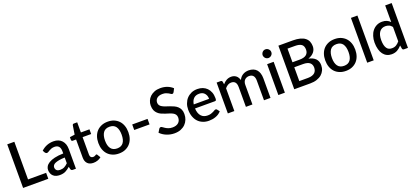

<svg xmlns="http://www.w3.org/2000/svg" viewBox="43 -1856 6424 2981"><g transform="rotate(-20 3255.0 -366.0)"><path d="M202.6 -98.1H501.5V0H85.4V-720.2H202.6Z M854 -128.4V-223.1Q800.8 -221.2 757.3 -213.9Q718.8 -206.5 692.9 -195.3Q668.5 -184.6 658.2 -168.5Q647 -151.9 647 -134.3Q647 -117.7 653.3 -104Q658.7 -91.3 668.9 -83Q679.2 -74.2 692.9 -70.8Q707 -66.9 723.1 -66.9Q764.6 -66.9 795.4 -83Q826.7 -100.1 854 -128.4ZM588.4 -403.8 569.3 -439Q655.8 -519.5 774.9 -519.5Q818.4 -519.5 853.5 -505.4Q887.7 -491.2 911.1 -464.8Q934.1 -439 946.8 -403.3Q958.5 -367.2 958.5 -324.2V0H910.6Q895 0 887.2 -4.9Q878.9 -9.3 873.5 -23.9L863.3 -65.4Q842.8 -46.9 824.7 -34.7Q804.7 -20 785.6 -11.2Q764.2 -1 742.2 2.9Q719.7 7.8 690.4 7.8Q660.6 7.8 633.3 -0.5Q606.4 -8.3 586.4 -26.4Q566.9 -43.5 556.2 -68.8Q544.4 -96.2 544.4 -128.9Q544.4 -158.7 560.5 -186.5Q576.7 -214.4 612.8 -236.8Q650.4 -259.8 708 -273.4Q769.5 -288.1 854 -290V-324.2Q854 -378.9 830.6 -405.8Q807.1 -433.1 761.7 -433.1Q731.9 -433.1 709.5 -425.3Q690.9 -418 673.3 -408.7Q663.6 -403.3 645.5 -392.1Q633.3 -383.8 620.1 -383.8Q609.4 -383.8 601.6 -390.1Q594.2 -395 588.4 -403.8Z M1247.6 7.8Q1183.6 7.8 1149.9 -27.8Q1115.7 -62.5 1115.7 -128.4V-425.3H1059.6Q1051.3 -425.3 1043.9 -431.6Q1037.6 -436.5 1037.6 -448.7V-492.2L1120.1 -503.9L1143.6 -651.4Q1146 -660.6 1151.9 -665.5Q1157.2 -670.4 1168 -670.4H1223.1V-502.9H1364.7V-425.3H1223.1V-136.2Q1223.1 -108.4 1236.3 -94.2Q1250 -79.6 1272.5 -79.6Q1285.6 -79.6 1293.9 -83Q1302.2 -85.9 1309.6 -89.8Q1316.4 -93.8 1321.3 -97.2Q1325.7 -100.1 1330.1 -100.1Q1339.4 -100.1 1344.7 -89.8L1376.5 -37.6Q1350.6 -14.6 1317.4 -3.9Q1283.7 7.8 1247.6 7.8Z M1772.5 -499.5Q1817.9 -480.5 1850.1 -446.8Q1882.3 -413.1 1899.9 -364.3Q1917.5 -314.9 1917.5 -255.4Q1917.5 -195.3 1899.9 -146.5Q1882.3 -97.7 1850.1 -64Q1818.8 -30.8 1772.5 -11.2Q1728 7.3 1669.9 7.3Q1611.8 7.3 1567.4 -11.2Q1519 -31.2 1488.8 -64Q1456.5 -97.7 1439 -146.5Q1421.4 -195.3 1421.4 -255.4Q1421.4 -315.4 1439 -364.3Q1456.5 -413.1 1488.8 -446.8Q1520.5 -480 1567.4 -499.5Q1611.8 -518.1 1669.9 -518.1Q1728 -518.1 1772.5 -499.5ZM1669.9 -76.7Q1739.3 -76.7 1772.9 -123Q1806.2 -168 1806.2 -254.9Q1806.2 -341.3 1772.9 -388.2Q1739.3 -434.6 1669.9 -434.6Q1599.6 -434.6 1565.9 -388.2Q1531.7 -339.8 1531.7 -254.9Q1531.7 -168.9 1565.9 -123Q1599.6 -76.7 1669.9 -76.7Z M2014.2 -255.4V-346.7H2267.6V-255.4Z M2817.4 -652.8 2788.6 -597.2Q2782.7 -587.4 2777.3 -584Q2771.5 -579.6 2762.2 -579.6Q2752 -579.6 2741.2 -587.4Q2724.1 -599.1 2712.4 -605.5Q2692.4 -616.2 2671.4 -623.5Q2648.4 -631.3 2615.2 -631.3Q2585.4 -631.3 2562.5 -624Q2541.5 -617.7 2523.9 -603Q2508.8 -590.3 2501 -571.3Q2493.2 -552.7 2493.2 -531.7Q2493.2 -504.9 2507.8 -485.8Q2521 -467.8 2546.4 -454.6Q2572.8 -440.4 2600.1 -432.1Q2609.9 -429.2 2662.6 -411.1Q2692.9 -400.4 2724.6 -386.2Q2755.4 -372.1 2779.3 -350.6Q2804.2 -327.6 2817.4 -297.9Q2831.5 -266.6 2831.5 -222.7Q2831.5 -173.3 2814.9 -132.3Q2797.9 -89.8 2767.6 -59.6Q2736.3 -28.3 2690.4 -9.8Q2647 7.8 2585.9 7.8Q2552.2 7.8 2519 1Q2485.8 -5.9 2456.5 -18.1Q2428.2 -29.3 2400.9 -47.4Q2373.5 -65.9 2354 -86.4L2388.2 -142.6Q2392.6 -149.4 2399.9 -153.3Q2407.7 -157.7 2415 -157.7Q2425.8 -157.7 2440.4 -147Q2455.1 -135.3 2474.6 -123.5Q2497.6 -108.9 2522 -100.1Q2550.3 -88.9 2589.4 -88.9Q2651.9 -88.9 2687.5 -120.1Q2722.2 -150.9 2722.2 -205.6Q2722.2 -234.4 2707.5 -255.4Q2693.4 -274.9 2669.4 -287.6Q2641.1 -302.2 2615.2 -309.6Q2598.6 -314.5 2553.2 -329.1Q2525.9 -337.4 2491.2 -353Q2460.9 -366.2 2437 -389.2Q2412.1 -412.1 2398.4 -443.8Q2384.3 -476.6 2384.3 -525.4Q2384.3 -565.4 2399.9 -601.1Q2414.1 -636.7 2444.3 -666Q2472.7 -692.9 2516.1 -710.9Q2557.6 -728 2614.3 -728Q2676.8 -728 2728 -708.5Q2779.8 -688.5 2817.4 -652.8Z M3018.6 -312.5H3272Q3272 -339.4 3264.6 -362.8Q3256.8 -384.8 3241.7 -403.3Q3227.1 -420.9 3204.6 -430.7Q3182.6 -439.9 3152.8 -439.9Q3094.2 -439.9 3061 -406.7Q3027.3 -373 3018.6 -312.5ZM3343.3 -246.6H3015.6Q3017.6 -204.6 3029.3 -171.4Q3040 -140.1 3060.1 -118.7Q3080.1 -96.7 3106 -87.4Q3132.3 -77.1 3165.5 -77.1Q3196.8 -77.1 3220.2 -84.5Q3238.3 -89.4 3260.3 -100.6Q3271.5 -106 3289.1 -116.7Q3301.3 -123.5 3311 -123.5Q3323.7 -123.5 3331.1 -113.3L3361.3 -74.2Q3343.3 -52.7 3318.4 -36.1Q3295.9 -21 3267.6 -11.2Q3236.3 0 3211.9 2.9Q3183.6 7.3 3156.7 7.3Q3102.5 7.3 3058.6 -10.7Q3012.2 -28.8 2980 -62.5Q2947.8 -95.7 2928.2 -147.9Q2909.2 -199.2 2909.2 -265.6Q2909.2 -320.3 2926.3 -364.3Q2943.8 -412.1 2974.1 -444.3Q3004.4 -477.5 3050.3 -498.5Q3093.8 -518.1 3150.9 -518.1Q3197.3 -518.1 3238.3 -502.9Q3278.8 -486.3 3307.1 -458Q3335.4 -429.7 3352.5 -386.2Q3368.7 -343.8 3368.7 -288.6Q3368.7 -263.2 3363.3 -254.9Q3357.9 -246.6 3343.3 -246.6Z M3575.7 0H3468.3V-509.8H3533.2Q3555.7 -509.8 3561.5 -489.3L3568.4 -444.8Q3583.5 -461.9 3597.2 -474.6Q3614.3 -489.3 3629.9 -497.6Q3649.9 -508.3 3667 -512.7Q3687.5 -518.1 3709.5 -518.1Q3732.9 -518.1 3754.4 -511.2Q3772.9 -505.4 3791 -491.2Q3806.6 -479.5 3817.9 -459.5Q3831.1 -436.5 3836.9 -418Q3847.7 -443.8 3865.7 -463.4Q3884.8 -483.9 3904.8 -494.6Q3929.2 -507.8 3950.7 -512.7Q3976.1 -518.1 4000 -518.1Q4039.1 -518.1 4073.2 -504.9Q4105 -492.7 4127.9 -467.3Q4150.4 -441.9 4161.1 -406.7Q4172.9 -368.7 4172.9 -324.7V0H4065.4V-324.7Q4065.4 -378.4 4042.5 -405.8Q4019 -433.1 3973.1 -433.1Q3955.6 -433.1 3935.1 -425.8Q3917.5 -419.4 3903.3 -405.3Q3889.2 -391.1 3882.3 -372.1Q3874.5 -352.1 3874.5 -324.7V0H3766.6V-324.7Q3766.6 -381.3 3744.1 -407.2Q3721.7 -433.1 3678.2 -433.1Q3649.4 -433.1 3623 -418Q3597.2 -401.9 3575.7 -376Z M4302.7 -509.8H4410.6V0H4302.7ZM4428.2 -664.1Q4428.2 -649.9 4422.9 -636.7Q4417 -624 4406.7 -613.8Q4397 -604 4383.8 -598.6Q4369.6 -592.3 4355.5 -592.3Q4342.3 -592.3 4328.6 -598.6Q4315.9 -603.5 4306.2 -613.8Q4296.4 -623.5 4291 -636.7Q4284.7 -650.4 4284.7 -664.1Q4284.7 -678.2 4291 -691.9Q4296.4 -705.1 4306.2 -714.8Q4315.9 -724.6 4328.6 -730.5Q4341.8 -735.8 4355.5 -735.8Q4370.1 -735.8 4383.8 -730.5Q4397.5 -724.1 4406.7 -714.8Q4417 -704.6 4422.9 -691.9Q4428.2 -678.7 4428.2 -664.1Z M4682.6 -92.3H4827.6Q4866.2 -92.3 4894.5 -102.1Q4921.4 -110.8 4939 -127Q4955.6 -142.1 4963.9 -165Q4971.7 -188.5 4971.7 -211.4Q4971.7 -262.7 4937 -292Q4902.3 -320.8 4827.1 -320.8H4682.6ZM4805.2 -628.4H4682.6V-403.3H4799.3Q4875 -403.3 4911.6 -432.6Q4948.2 -461.9 4948.2 -516.1Q4948.2 -575.7 4914.1 -602.1Q4878.9 -628.4 4805.2 -628.4ZM4565.4 -720.2H4805.2Q4871.1 -720.2 4922.9 -707Q4972.2 -693.8 5003.4 -668.9Q5035.6 -643.6 5049.8 -609.4Q5064.5 -572.3 5064.5 -529.8Q5064.5 -504.4 5057.1 -481Q5048.8 -456.5 5033.2 -436.5Q5016.1 -415 4992.2 -398.9Q4968.3 -382.8 4934.1 -371.6Q5086.9 -339.4 5086.9 -209Q5086.9 -162.1 5069.8 -125Q5052.2 -86.9 5020 -59.1Q4987.8 -31.7 4939 -15.6Q4892.1 0 4829.6 0H4565.4Z M5521.5 -499.5Q5566.9 -480.5 5599.1 -446.8Q5631.3 -413.1 5648.9 -364.3Q5666.5 -314.9 5666.5 -255.4Q5666.5 -195.3 5648.9 -146.5Q5631.3 -97.7 5599.1 -64Q5567.9 -30.8 5521.5 -11.2Q5477.1 7.3 5418.9 7.3Q5360.8 7.3 5316.4 -11.2Q5268.1 -31.2 5237.8 -64Q5205.6 -97.7 5188 -146.5Q5170.4 -195.3 5170.4 -255.4Q5170.4 -315.4 5188 -364.3Q5205.6 -413.1 5237.8 -446.8Q5269.5 -480 5316.4 -499.5Q5360.8 -518.1 5418.9 -518.1Q5477.1 -518.1 5521.5 -499.5ZM5418.9 -76.7Q5488.3 -76.7 5522 -123Q5555.2 -168 5555.2 -254.9Q5555.2 -341.3 5522 -388.2Q5488.3 -434.6 5418.9 -434.6Q5348.6 -434.6 5314.9 -388.2Q5280.8 -339.8 5280.8 -254.9Q5280.8 -168.9 5314.9 -123Q5348.6 -76.7 5418.9 -76.7Z M5771 -740.2H5878.4V0H5771Z M6336.9 -147V-384.3Q6314 -414.1 6287.1 -424.8Q6258.3 -436.5 6229 -436.5Q6166 -436.5 6130.4 -390.6Q6094.7 -343.8 6094.7 -253.4Q6094.7 -207.5 6103 -173.3Q6110.8 -141.1 6126 -119.1Q6140.6 -97.7 6162.1 -88.4Q6183.6 -79.1 6210.9 -79.1Q6252 -79.1 6281.7 -97.2Q6311.5 -115.2 6336.9 -147ZM6336.9 -740.2H6444.3V0H6379.4Q6357.4 0 6351.6 -20.5L6342.3 -76.2Q6310.1 -39.1 6270 -15.6Q6230 7.3 6174.8 7.3Q6130.9 7.3 6096.7 -9.8Q6061 -27.3 6036.6 -60.1Q6011.7 -92.8 5998.5 -142.1Q5984.4 -191.9 5984.4 -253.4Q5984.4 -311.5 6000 -358.9Q6014.2 -406.7 6043.5 -443.4Q6072.8 -479.5 6112.8 -499.5Q6152.3 -519.5 6203.6 -519.5Q6248 -519.5 6280.3 -505.4Q6311.5 -491.7 6336.9 -465.3Z"/></g></svg>

Font: Lato-SemiBold
Style: Regular
Weight: 500
Designer: Lukasz Dziedzic with Adam Twardoch and Botio Nikoltchev
Foundry: tyPoland Lukasz Dziedzic
Version: ""